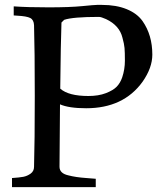

<svg xmlns="http://www.w3.org/2000/svg" viewBox="-20 -764 677 784"><path d="M225 -338 223 -83Q223 -56 259 -48Q289 -40 333 -37L371 -34V0H29V-37Q59 -39 75 -42Q91 -45 105 -55Q119 -65 119 -83Q122 -185 122 -372Q122 -559 119 -661Q118 -683 103.5 -690.5Q89 -698 50 -700L36 -701V-738Q92 -734 178.5 -734Q265 -734 315.5 -739Q366 -744 376 -744H396Q455 -744 497.5 -726.5Q540 -709 562 -678Q602 -621 602 -541Q602 -487 562 -430Q484 -322 332 -322Q261 -322 225 -338ZM226 -402Q260 -372 341 -372Q382 -372 412 -383.5Q442 -395 456.5 -410Q471 -425 479 -448Q490 -481 490 -516Q490 -551 488.5 -568Q487 -585 480 -610Q468 -660 413 -686Q393 -695 384 -695Q277 -695 242 -683L231 -672Q228 -591 226 -402Z"/></svg>

Font: Prociono
Style: Regular
Weight: 400
Designer: Barry Schwartz
Foundry: The Crud Factory
Version: Version 2.301